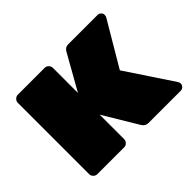

<svg xmlns="http://www.w3.org/2000/svg" viewBox="-116 -704 888 888"><g transform="rotate(-45 328.0 -260.0)"><path d="M279 -493V-329L377 -503Q387 -520 406 -520H598Q608 -520 615 -513Q622 -506 622 -497Q622 -488 617 -481L490 -266L642 -37Q646 -31 646 -22.5Q646 -14 639 -7Q632 0 622 0H412Q392 0 381 -17L279 -187V-27Q279 -16 271 -8Q263 0 252 0H77Q66 0 58 -8Q50 -16 50 -27V-493Q50 -504 58 -512Q66 -520 77 -520H252Q263 -520 271 -512Q279 -504 279 -493Z"/></g></svg>

Font: Rubik One
Style: Regular
Weight: 400
Designer: Hubert and Fischer with Elvire Volk Leonovitch
Foundry: Hubert and Fischer with Elvire Volk Leonovitch
Version: Version 1.001